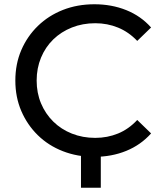

<svg xmlns="http://www.w3.org/2000/svg" viewBox="-20 -728 758 901"><path d="M422 8Q343 8 275 -18.5Q207 -45 157.5 -93.5Q108 -142 80 -207Q52 -272 52 -350Q52 -428 80 -493Q108 -558 158 -606.5Q208 -655 275.5 -681.5Q343 -708 423 -708Q504 -708 572.5 -680.5Q641 -653 689 -599L624 -536Q584 -578 534 -598.5Q484 -619 427 -619Q368 -619 317.5 -599Q267 -579 230 -543Q193 -507 172.5 -457.5Q152 -408 152 -350Q152 -292 172.5 -243Q193 -194 230 -157.5Q267 -121 317.5 -101Q368 -81 427 -81Q484 -81 534 -101.5Q584 -122 624 -165L689 -102Q641 -48 572.5 -20Q504 8 422 8ZM453 -23V153H360V-23Z"/></svg>

Font: Montserrat Z Med
Style: Regular
Weight: 500
Designer: Julieta Ulanovsky
Foundry: Julieta Ulanovsky
Version: Version 8.000